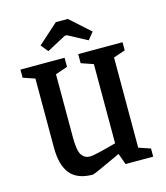

<svg xmlns="http://www.w3.org/2000/svg" viewBox="-118 -881 844 979"><g transform="rotate(-15 304.5 -391.0)"><path d="M94 -176V-540L32 -561V-604H265V-556L201 -534V-199Q201 -130 217 -107Q233 -84 261 -84Q286 -84 401 -116V-534L337 -556V-604H571V-561L509 -540V-64L571 -43V0H425L404 -59L352 -35Q258 9 250 9Q170 9 132 -36.5Q94 -82 94 -176ZM163 -696 269 -791H332L438 -696L407 -658L306 -712H295L194 -658Z"/></g></svg>

Font: Grenze Medium
Style: Regular
Weight: 500
Designer: Renata Polastri
Foundry: Omnibus-Type
Version: Version 1.002; ttfautohint (v1.8)